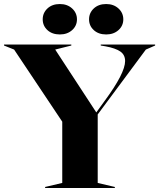

<svg xmlns="http://www.w3.org/2000/svg" viewBox="-44 -933 790 953"><path d="M180 -5 265 -25V-329L26 -687L-24 -707V-712H310V-707L230 -687L434 -375L476 -433Q577 -570 577 -630Q577 -661 553 -677.5Q529 -694 480 -703L456 -707V-712H726V-707L680 -687L441 -365V-25L526 -5V0H180ZM398 -837Q398 -869 421.5 -891Q445 -913 483 -913Q520 -913 544 -891Q568 -869 568 -837Q568 -805 544 -783.5Q520 -762 483 -762Q445 -762 421.5 -783.5Q398 -805 398 -837ZM253 -913Q290 -913 314 -891Q338 -869 338 -837Q338 -805 314 -783.5Q290 -762 253 -762Q215 -762 191.5 -783.5Q168 -805 168 -837Q168 -869 191.5 -891Q215 -913 253 -913Z"/></svg>

Font: Nyght Serif Bold
Style: Regular
Weight: 700
Designer: Maksym Kobuzan
Version: Version 0.410